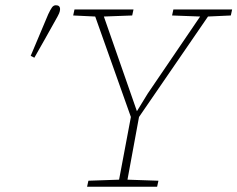

<svg xmlns="http://www.w3.org/2000/svg" viewBox="-20 -712 905 732"><path d="M636 -653 641 -676H865L860 -653L773 -649L510 -266Q499 -206 488 -146.5Q477 -87 466 -27L584 -23L579 0H312L317 -23L434 -27L479 -266L343 -649L259 -653L264 -676H489L484 -653L376 -649L502 -288L543 -355L743 -649ZM97 -499Q114 -539 130.5 -578.5Q147 -618 164 -658Q172 -675 178 -683.5Q184 -692 193 -692Q209 -692 209 -677Q209 -670 205.5 -661.5Q202 -653 191 -634Q171 -598 151 -562.5Q131 -527 111 -492Z"/></svg>

Font: Source Serif 4 SmText ExtraLight
Style: Italic
Weight: 200
Italic angle: -12°
Designer: Frank Grießhammer
Foundry: Adobe
Version: Version 4.005;hotconv 1.1.0;makeotfexe 2.6.0